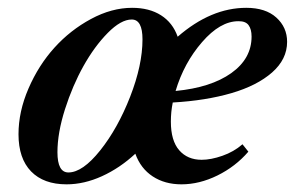

<svg xmlns="http://www.w3.org/2000/svg" viewBox="-20 -465 762 496"><path d="M151.9 11.2Q92.8 11.2 60.3 -22.2Q27.8 -55.7 27.8 -118.2Q27.8 -176.8 53.7 -236.6Q79.6 -296.4 120.6 -341.8Q161.6 -387.2 215.1 -416Q268.6 -444.8 321.3 -444.8Q365.7 -444.8 396 -425.5Q426.3 -406.2 439 -370.1Q524.9 -444.8 616.2 -444.8Q666 -444.8 693.8 -419.7Q721.7 -394.5 721.7 -356.9Q721.7 -312 682.9 -277.8Q644 -243.7 577.9 -224.4Q511.7 -205.1 426.3 -200.2Q421.4 -176.3 421.4 -150.9Q421.4 -101.6 442.9 -76.9Q464.4 -52.2 501 -52.2Q524.9 -52.2 554.4 -62.5Q584 -72.8 606.4 -92.3L621.6 -73.2Q588.4 -34.7 541.7 -11.7Q495.1 11.2 448.7 11.2Q405.8 11.2 374.5 -9.3Q343.3 -29.8 329.6 -67.9Q289.6 -30.8 243.4 -9.8Q197.3 11.2 151.9 11.2ZM156.7 -19.5Q193.4 -19.5 238.8 -76.4Q284.2 -133.3 316.2 -215.1Q348.1 -296.9 348.1 -363.3Q348.1 -414.6 320.3 -414.6Q292.5 -414.6 258.3 -379.9Q224.1 -345.2 195.8 -294.7Q167.5 -244.1 147.9 -182.9Q128.4 -121.6 128.4 -71.8Q128.4 -19.5 156.7 -19.5ZM595.7 -410.2Q548.8 -410.2 502 -356.2Q455.1 -302.2 433.6 -230Q524.9 -238.8 577.4 -276.1Q629.9 -313.5 629.9 -370.6Q629.9 -389.6 622.1 -400.1Q614.3 -410.6 595.7 -410.2Z"/></svg>

Font: Elstob SemiBold
Style: Italic
Weight: 600
Italic angle: -20°
Designer: Peter S. Baker
Version: Version 1.015